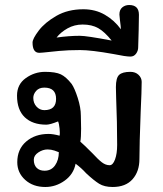

<svg xmlns="http://www.w3.org/2000/svg" viewBox="-20 -742 652 767"><path d="M546 -415Q546 -380 542 -296Q537 -164 537 -107Q537 -57 509.5 -26Q482 5 430 5Q397 5 376 -8Q355 -21 324 -50Q305 -71 282 -88Q274 -46 238.5 -20.5Q203 5 161 5Q112 5 80.5 -23.5Q49 -52 49 -94Q49 -146 84.5 -176.5Q120 -207 174 -207Q192 -207 218 -200Q220 -209 218 -228.5Q216 -248 212 -257Q180 -244 165 -244Q110 -244 79 -273.5Q48 -303 48 -360Q48 -405 83 -430Q118 -455 160 -455Q202 -455 223 -445Q244 -435 266 -407Q278 -390 290.5 -351Q303 -312 303 -280L304 -228Q304 -193 301 -176Q313 -166 349 -130Q372 -105 387 -93.5Q402 -82 418 -82Q431 -82 439.5 -105Q448 -128 448 -163Q448 -254 444 -350L443 -394Q443 -431 456 -443Q469 -455 501 -455Q521 -455 533.5 -443Q546 -431 546 -415ZM113 -351Q113 -330 126 -316Q139 -302 157 -302Q204 -302 204 -347Q204 -392 157 -392Q136 -392 124.5 -379Q113 -366 113 -351ZM215 -134Q211 -136 197.5 -140.5Q184 -145 170 -145Q151 -145 133 -133Q115 -121 115 -104Q115 -83 126.5 -71.5Q138 -60 158 -60Q185 -60 200 -81.5Q215 -103 215 -134Z M534 -622 532 -553Q532 -539 523.5 -527.5Q515 -516 501 -516Q482 -516 434 -526Q345 -542 300 -542Q252 -542 216 -538.5Q180 -535 172 -534Q161 -533 152 -532Q143 -531 137 -531Q110 -531 110 -572Q110 -587 134.5 -619.5Q159 -652 205 -678.5Q251 -705 313 -705Q361 -705 399 -683Q437 -661 463 -625Q463 -633 459 -663L457 -684Q457 -703 468.5 -712.5Q480 -722 496 -722Q535 -722 535 -683ZM426 -580Q398 -615 372.5 -629.5Q347 -644 310 -644Q277 -644 249.5 -628.5Q222 -613 206 -592Q256 -599 299 -599Q326 -599 426 -580Z"/></svg>

Font: Itim
Style: Regular
Weight: 400
Designer: Suppakit Chalermlarp
Version: Version 1.002g